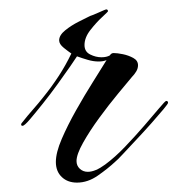

<svg xmlns="http://www.w3.org/2000/svg" viewBox="-20 -385 378 409"><path d="M144 4Q124 4 111.5 -8Q99 -20 99 -40Q99 -60 111.5 -89Q124 -118 142 -150Q160 -182 178 -210.5Q196 -239 207 -257Q200 -254 190 -254Q179 -254 167 -257.5Q155 -261 144 -265Q141 -260 129.5 -243.5Q118 -227 102.5 -205.5Q87 -184 71 -164Q55 -144 43.5 -130.5Q32 -117 28 -117Q25 -117 25 -120Q25 -122 28 -125Q39 -139 50.5 -152Q62 -165 73 -179Q90 -200 105 -223Q120 -246 132 -271Q126 -275 116 -283Q106 -291 106 -299Q106 -310 119 -320.5Q132 -331 148 -339Q164 -347 172 -351Q176 -352 190.5 -358.5Q205 -365 206 -365Q210 -365 210 -361Q210 -360 197.5 -348.5Q185 -337 172.5 -321Q160 -305 160 -289Q160 -275 172 -269Q184 -263 196 -263Q207 -263 214 -267Q217 -272 222 -272Q230 -272 242 -269.5Q254 -267 264 -261.5Q274 -256 274 -246Q274 -239 270 -232.5Q266 -226 261 -221Q251 -209 231.5 -185.5Q212 -162 191.5 -134Q171 -106 157 -81Q143 -56 143 -42Q143 -32 150 -25.5Q157 -19 167 -19Q183 -19 204 -34.5Q225 -50 246.5 -72.5Q268 -95 287 -117Q306 -139 319 -154.5Q332 -170 334 -170Q338 -170 338 -166Q338 -164 328 -152Q318 -140 302.5 -122.5Q287 -105 270.5 -87.5Q254 -70 242 -57Q230 -44 226 -41Q210 -26 188.5 -11Q167 4 144 4Z"/></svg>

Font: Caramel
Style: Regular
Weight: 400
Designer: Robert E. Leuschke
Foundry: Robert E. Leuschke
Version: Version 1.010